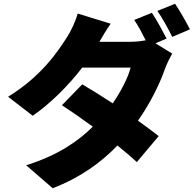

<svg xmlns="http://www.w3.org/2000/svg" viewBox="-20 -898 1040 1020"><path d="M787 -830 693 -792C714 -762 736 -720 754 -684C730 -679 700 -676 674 -676H508C523 -702 546 -741 568 -772L393 -826C382 -787 358 -735 340 -707C287 -623 200 -493 23 -384L154 -283C248 -348 344 -444 417 -539H674C661 -487 623 -413 579 -349C521 -387 463 -423 417 -450L309 -339C354 -310 413 -269 473 -225C396 -149 291 -74 119 -20L260 102C408 45 518 -36 604 -125C645 -92 681 -61 707 -37L823 -175C795 -197 756 -226 713 -257C782 -355 830 -457 856 -531C867 -561 882 -591 895 -613L806 -668L865 -693C847 -728 812 -793 787 -830ZM910 -878 816 -840C843 -802 875 -743 895 -702L989 -742C972 -776 936 -840 910 -878Z"/></svg>

Font: Source Han Sans HK Heavy
Style: Regular
Weight: 900
Designer: Ryoko NISHIZUKA 西塚涼子 (kana, bopomofo & ideographs); Paul D. Hunt (Latin, Greek & Cyrillic); Sandoll Communications 산돌커뮤니
Foundry: Adobe
Version: Version 2.000;hotconv 1.0.107;makeotfexe 2.5.65593